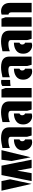

<svg xmlns="http://www.w3.org/2000/svg" viewBox="1494 -2117 633 3661"><g transform="rotate(-90 1810.5 -286.5)"><path d="M222 -410 135 0 5 -575H188ZM596 0H438L387 -274L339 0H188L303 -575H482ZM642 -17 571 -382 596 -575H778Z M1033 -393Q1033 -422 1013 -432.5Q993 -443 962 -443Q924 -443 889 -436Q854 -429 819 -416V-556Q864 -566 912.5 -574.5Q961 -583 1010 -583Q1065 -583 1111 -569.5Q1157 -556 1185 -521Q1213 -486 1213 -421V0H1057L1033 -86ZM983 -124V-1Q957 10 927 10Q887 10 852 -10.5Q817 -31 795 -70Q773 -109 773 -164Q773 -248 831.5 -292.5Q890 -337 983 -338V-232Q967 -225 957.5 -212.5Q948 -200 948 -181Q948 -158 958 -143.5Q968 -129 983 -124Z M1528 -393Q1528 -422 1508 -432.5Q1488 -443 1457 -443Q1419 -443 1384 -436Q1349 -429 1314 -416V-556Q1359 -566 1407.5 -574.5Q1456 -583 1505 -583Q1560 -583 1606 -569.5Q1652 -556 1680 -521Q1708 -486 1708 -421V0H1552L1528 -86ZM1478 -124V-1Q1452 10 1422 10Q1382 10 1347 -10.5Q1312 -31 1290 -70Q1268 -109 1268 -164Q1268 -248 1326.5 -292.5Q1385 -337 1478 -338V-232Q1462 -225 1452.5 -212.5Q1443 -200 1443 -181Q1443 -158 1453 -143.5Q1463 -129 1478 -124Z M2001 -402V-559Q2047 -591 2117 -578V-410Q2089 -410 2059.5 -408Q2030 -406 2001 -402ZM1963 0H1783V-575H1936L1963 -498Z M2382 -393Q2382 -422 2362 -432.5Q2342 -443 2311 -443Q2273 -443 2238 -436Q2203 -429 2168 -416V-556Q2213 -566 2261.5 -574.5Q2310 -583 2359 -583Q2414 -583 2460 -569.5Q2506 -556 2534 -521Q2562 -486 2562 -421V0H2406L2382 -86ZM2332 -124V-1Q2306 10 2276 10Q2236 10 2201 -10.5Q2166 -31 2144 -70Q2122 -109 2122 -164Q2122 -248 2180.5 -292.5Q2239 -337 2332 -338V-232Q2316 -225 2306.5 -212.5Q2297 -200 2297 -181Q2297 -158 2307 -143.5Q2317 -129 2332 -124Z M2877 -393Q2877 -422 2857 -432.5Q2837 -443 2806 -443Q2768 -443 2733 -436Q2698 -429 2663 -416V-556Q2708 -566 2756.5 -574.5Q2805 -583 2854 -583Q2909 -583 2955 -569.5Q3001 -556 3029 -521Q3057 -486 3057 -421V0H2901L2877 -86ZM2827 -124V-1Q2801 10 2771 10Q2731 10 2696 -10.5Q2661 -31 2639 -70Q2617 -109 2617 -164Q2617 -248 2675.5 -292.5Q2734 -337 2827 -338V-232Q2811 -225 2801.5 -212.5Q2792 -200 2792 -181Q2792 -158 2802 -143.5Q2812 -129 2827 -124Z M3362 -442V-572Q3395 -583 3426 -583Q3495 -583 3540.5 -540Q3586 -497 3586 -411V0H3406V-382Q3406 -436 3362 -442ZM3312 -498V0H3132V-575H3285Z"/></g></svg>

Font: Protest Guerrilla
Style: Regular
Weight: 400
Designer: Octavio Pardo
Foundry: Ashler Design
Version: Version 2.005; ttfautohint (v1.8.4.7-5d5b)